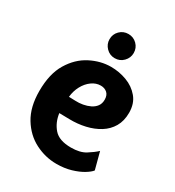

<svg xmlns="http://www.w3.org/2000/svg" viewBox="-162 -753 778 853"><g transform="rotate(30 227.0 -326.0)"><path d="M257 4Q200 4 148 -22.5Q96 -49 63 -103Q30 -157 30 -239Q30 -327 63.5 -382.5Q97 -438 148.5 -464.5Q200 -491 253 -491Q295 -491 334 -476.5Q373 -462 398.5 -431.5Q424 -401 424 -354Q424 -312 406.5 -282Q389 -252 358.5 -233Q328 -214 289 -205Q250 -196 207 -197L156 -198Q162 -153 189 -122Q216 -91 277 -91Q323 -91 351 -108.5Q379 -126 397 -143L420 -56Q411 -44 388 -30Q365 -16 331.5 -6Q298 4 257 4ZM157 -282 190 -281Q209 -280 228.5 -283.5Q248 -287 264.5 -295Q281 -303 291 -316.5Q301 -330 301 -350Q301 -373 288 -384.5Q275 -396 255 -396Q231 -396 209.5 -380.5Q188 -365 174 -339Q160 -313 157 -282ZM247 -532Q221 -532 203 -550.5Q185 -569 185 -594Q185 -620 203 -638Q221 -656 247 -656Q273 -656 291 -638Q309 -620 309 -594Q309 -569 291 -550.5Q273 -532 247 -532Z"/></g></svg>

Font: Kreon
Style: Bold
Weight: 700
Designer: Julia Petretta
Foundry: Julia Petretta and Eli Heuer
Version: Version 2.002